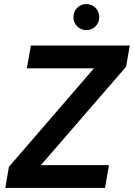

<svg xmlns="http://www.w3.org/2000/svg" viewBox="-20 -924 658 944"><path d="M6 0 24 -104 442 -588H112L132 -700H618L600 -596L181 -112H516L496 0ZM404 -776Q378 -776 359.5 -794.5Q341 -813 341 -839Q341 -867 359.5 -885.5Q378 -904 404 -904Q431 -904 449.5 -885.5Q468 -867 468 -839Q468 -813 449.5 -794.5Q431 -776 404 -776Z"/></svg>

Font: DM Sans 10pt
Style: Bold Italic
Weight: 700
Italic angle: -10°
Version: Version 4.004;gftools[0.9.30]